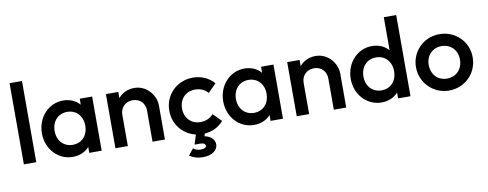

<svg xmlns="http://www.w3.org/2000/svg" viewBox="-73 -1093 4259 1677"><g transform="rotate(-10 2057.0 -255.0)"><path d="M61 0H171V-720H61Z M494 10C555 10 607 -13 641 -52V0H751V-480H641V-427C607 -466 555 -490 494 -490C364 -490 263 -380 263 -239C263 -99 364 10 494 10ZM376 -240C376 -326 432 -386 512 -386C593 -386 648 -326 648 -240C648 -154 593 -94 512 -94C432 -94 376 -154 376 -240Z M1202 -277V0H1312V-301C1312 -395 1234 -490 1126 -490C1067 -490 1016 -466 983 -425V-480H873V0H983V-277C983 -341 1029 -387 1093 -387C1157 -387 1202 -341 1202 -277Z M1614 210C1693 210 1746 171 1746 119C1746 77 1712 43 1657 32L1664 9C1731 5 1791 -25 1832 -73L1760 -146C1732 -113 1692 -96 1645 -96C1563 -96 1506 -155 1506 -240C1506 -325 1563 -384 1645 -384C1692 -384 1732 -367 1760 -334L1832 -407C1787 -460 1719 -490 1645 -490C1502 -490 1393 -381 1393 -240C1393 -119 1473 -22 1586 4L1559 89H1611C1642 89 1655 102 1655 117C1655 130 1640 141 1606 141C1575 141 1554 131 1540 118L1495 175C1530 198 1564 210 1614 210Z M2102 10C2163 10 2215 -13 2249 -52V0H2359V-480H2249V-427C2215 -466 2163 -490 2102 -490C1972 -490 1871 -380 1871 -239C1871 -99 1972 10 2102 10ZM1984 -240C1984 -326 2040 -386 2120 -386C2201 -386 2256 -326 2256 -240C2256 -154 2201 -94 2120 -94C2040 -94 1984 -154 1984 -240Z M2810 -277V0H2920V-301C2920 -395 2842 -490 2734 -490C2675 -490 2624 -466 2591 -425V-480H2481V0H2591V-277C2591 -341 2637 -387 2701 -387C2765 -387 2810 -341 2810 -277Z M3233 10C3294 10 3346 -13 3380 -52V0H3490V-720H3380V-427C3346 -466 3294 -490 3233 -490C3103 -490 3002 -380 3002 -239C3002 -99 3103 10 3233 10ZM3115 -240C3115 -326 3171 -386 3251 -386C3332 -386 3387 -326 3387 -240C3387 -154 3332 -94 3251 -94C3171 -94 3115 -154 3115 -240Z M3832 10C3974 10 4084 -100 4084 -241C4084 -381 3973 -490 3832 -490C3691 -490 3581 -380 3581 -241C3581 -101 3692 10 3832 10ZM3694 -241C3694 -324 3751 -384 3832 -384C3913 -384 3971 -325 3971 -241C3971 -156 3914 -96 3832 -96C3751 -96 3694 -156 3694 -241Z"/></g></svg>

Font: MV Cash Medium
Style: Regular
Weight: 500
Designer: Rodrigo Fuenzalida
Foundry: fragTYPE
Version: Version 1.100;Glyphs 3.1.2 (3151)